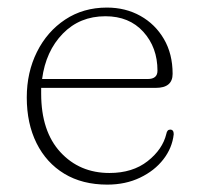

<svg xmlns="http://www.w3.org/2000/svg" viewBox="-20 -490 539 520"><path d="M447.5 -290Q447.5 -252 402 -252H91.5Q91.5 -244 91.5 -236.5Q91.5 -134.5 143.5 -78Q195.5 -21.5 276.5 -21.5Q339 -21.5 379.8 -53.5Q420.5 -85.5 430.5 -127.5Q432.5 -139 441 -139Q450.5 -139 450.5 -126.5Q446.5 -89.5 422.5 -58.5Q398.5 -27.5 359.2 -8.8Q320 10 270.5 10Q203 10 154.2 -19.5Q105.5 -49 79 -102.2Q52.5 -155.5 52.5 -226Q52.5 -294 80 -349.2Q107.5 -404.5 156.5 -437Q205.5 -469.5 269.5 -469.5Q320 -469.5 360.2 -447Q400.5 -424.5 424 -384.2Q447.5 -344 447.5 -290ZM265.5 -446Q196 -446 150 -398.8Q104 -351.5 94 -276H380Q406.5 -276 406.5 -298.5Q406.5 -361.5 368.2 -403.8Q330 -446 265.5 -446Z"/></svg>

Font: Fraunces 9pt S050 Thin
Style: Regular
Weight: 100
Version: Version 1.000; ttfautohint (v1.8.3)